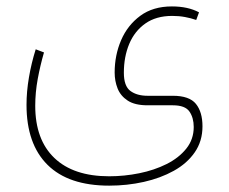

<svg xmlns="http://www.w3.org/2000/svg" viewBox="-20 -335 717 601"><path d="M321.8 246.1Q194.3 246.1 128.7 180.9Q63 115.7 63 -6.8Q63 -48.3 70.6 -92.8Q78.1 -137.2 91.8 -180.7L117.7 -170.9Q106 -130.4 98.1 -87.9Q90.3 -45.4 90.3 -3.9Q90.3 102.1 150.1 159.4Q210 216.8 321.8 216.8Q369.1 216.8 416 207.3Q462.9 197.8 501.5 178.5Q540 159.2 563.2 130.1Q586.4 101.1 586.4 62.5Q586.4 33.7 573 14.2Q559.6 -5.4 521 -5.4H441.9Q402.3 -5.4 379.9 -20Q357.4 -34.7 348.1 -58.1Q338.9 -81.5 338.9 -107.9Q338.9 -162.1 359.1 -209.2Q379.4 -256.3 419.2 -285.6Q459 -314.9 518.1 -314.9Q568.4 -314.9 603 -296.4L594.2 -272.5Q577.6 -278.3 559.1 -281.7Q540.5 -285.2 519 -285.2Q468.8 -285.2 435.1 -261.5Q401.4 -237.8 384.5 -197.5Q367.7 -157.2 367.7 -107.4Q367.7 -65.4 388.2 -50.3Q408.7 -35.2 441.9 -35.2H521Q572.8 -35.2 593.3 -9.8Q613.8 15.6 613.8 60.5Q613.8 106.9 589.6 141.8Q565.4 176.8 523.9 199.7Q482.4 222.7 430.2 234.4Q377.9 246.1 321.8 246.1Z"/></svg>

Font: Vazirmatn FD Thin
Style: Regular
Weight: 100
Designer: Saber Rastikerdar
Foundry: Saber Rastikerdar
Version: Version 33.003